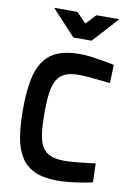

<svg xmlns="http://www.w3.org/2000/svg" viewBox="-101 -993 733 1066"><g transform="rotate(10 265.5 -460.0)"><path d="M496 -14Q462 -6 428 -1Q399 4 364 7.5Q329 11 300 11Q222 11 172 -11.5Q122 -34 93.5 -78.5Q65 -123 54 -189.5Q43 -256 43 -345Q43 -439 55.5 -507Q68 -575 98 -618.5Q128 -662 177 -682.5Q226 -703 300 -703Q332 -703 367 -698.5Q402 -694 431 -689Q464 -683 497 -676L493 -573Q460 -576 427 -580Q399 -583 369 -585.5Q339 -588 316 -588Q271 -588 241.5 -576Q212 -564 194.5 -536Q177 -508 170.5 -461Q164 -414 164 -345Q164 -279 170 -233Q176 -187 192.5 -158.5Q209 -130 239.5 -117Q270 -104 320 -104Q340 -104 369.5 -106.5Q399 -109 427 -112Q459 -116 493 -120ZM352 -787H249L116 -931H247L301 -875L354 -931H483Z"/></g></svg>

Font: Panefresco 800wt
Style: Regular
Weight: 800
Designer: Campivisivi
Foundry: Campivisivi & Chank Co
Version: Version 1.001